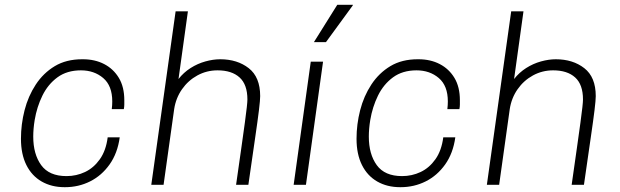

<svg xmlns="http://www.w3.org/2000/svg" viewBox="-20 -767 2574 797"><path d="M248 10Q194 10 153 -13.5Q112 -37 89.5 -82Q67 -127 67 -191Q67 -251 82 -309.5Q97 -368 128.5 -416Q160 -464 207.5 -492.5Q255 -521 321 -521H324Q374 -521 412.5 -501Q451 -481 473.5 -443.5Q496 -406 496 -351Q496 -342 496 -333Q496 -324 494 -314H444Q445 -322 445.5 -330.5Q446 -339 446 -346Q446 -411 408.5 -443Q371 -475 316 -475Q258 -475 218.5 -446Q179 -417 156 -370Q133 -323 124 -269Q121 -251 119.5 -233.5Q118 -216 118 -200Q118 -127 151 -81.5Q184 -36 256 -36Q297 -36 333 -53Q369 -70 394.5 -106Q420 -142 427 -197H477Q468 -131 435 -84.5Q402 -38 354 -14Q306 10 250 10Z M608 0 709 -720H760L721 -439Q742 -466 771 -484.5Q800 -503 832.5 -512Q865 -521 894 -521Q965 -521 1012.5 -484Q1060 -447 1060 -368Q1060 -352 1055 -310.5Q1050 -269 1039 -194Q1028 -119 1011 0H960Q973 -91 982 -154.5Q991 -218 996.5 -258.5Q1002 -299 1004.5 -322Q1007 -345 1007 -354Q1007 -416 974.5 -445.5Q942 -475 883 -475Q838 -475 799.5 -454Q761 -433 735.5 -396.5Q710 -360 703 -314L659 0Z M1199 0 1270 -511H1321L1250 0ZM1283 -592 1380 -747H1445L1444 -744L1333 -592Z M1641 10Q1587 10 1546 -13.5Q1505 -37 1482.5 -82Q1460 -127 1460 -191Q1460 -251 1475 -309.5Q1490 -368 1521.5 -416Q1553 -464 1600.5 -492.5Q1648 -521 1714 -521H1717Q1767 -521 1805.5 -501Q1844 -481 1866.5 -443.5Q1889 -406 1889 -351Q1889 -342 1889 -333Q1889 -324 1887 -314H1837Q1838 -322 1838.5 -330.5Q1839 -339 1839 -346Q1839 -411 1801.5 -443Q1764 -475 1709 -475Q1651 -475 1611.5 -446Q1572 -417 1549 -370Q1526 -323 1517 -269Q1514 -251 1512.5 -233.5Q1511 -216 1511 -200Q1511 -127 1544 -81.5Q1577 -36 1649 -36Q1690 -36 1726 -53Q1762 -70 1787.5 -106Q1813 -142 1820 -197H1870Q1861 -131 1828 -84.5Q1795 -38 1747 -14Q1699 10 1643 10Z M2001 0 2102 -720H2153L2114 -439Q2135 -466 2164 -484.5Q2193 -503 2225.5 -512Q2258 -521 2287 -521Q2358 -521 2405.5 -484Q2453 -447 2453 -368Q2453 -352 2448 -310.5Q2443 -269 2432 -194Q2421 -119 2404 0H2353Q2366 -91 2375 -154.5Q2384 -218 2389.5 -258.5Q2395 -299 2397.5 -322Q2400 -345 2400 -354Q2400 -416 2367.5 -445.5Q2335 -475 2276 -475Q2231 -475 2192.5 -454Q2154 -433 2128.5 -396.5Q2103 -360 2096 -314L2052 0Z"/></svg>

Font: Chivo Medium Thin
Style: Italic
Weight: 250
Italic angle: -8.05°
Version: Version 2.002